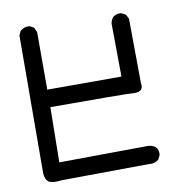

<svg xmlns="http://www.w3.org/2000/svg" viewBox="-69 -622 638 697"><g transform="rotate(-10 250.0 -273.5)"><path d="M105 11.2Q93.8 12.7 82.8 12.7Q71.8 12.7 62.5 10.3Q43.9 5.4 41.5 -25.4L43.5 -533.7L51.3 -549.3L52.2 -549.8Q64.5 -560.1 80.1 -560.1Q81.5 -560.1 84.5 -560.1L100.6 -551.8L108.9 -534.2V-321.8H382.3L380.4 -518.1Q382.8 -530.8 390.6 -540Q400.4 -548.8 414.6 -548.8Q420.4 -548.8 422.4 -547.9L437.5 -540L445.8 -523.9L447.8 -285.6Q448.7 -281.2 448.7 -278.8Q448.7 -276.4 448.5 -274.4Q448.2 -272.5 447.8 -270Q446.3 -265.1 442.9 -261.7Q435.5 -254.9 420.9 -254.9Q418.5 -254.9 415.5 -254.9Q383.8 -257.3 108.9 -257.3L106 -54.2L430.7 -57.1Q448.2 -57.1 460.4 -47.9Q466.3 -41.5 468 -35.4Q469.7 -29.3 469.7 -25.4Q469.7 -18.1 468.8 -16.1L461.4 -1.5Q453.1 4.9 446 6.8Q439 8.8 434.3 8.8Q429.7 8.8 426.3 8.3Z"/></g></svg>

Font: Bakudai
Style: Medium
Weight: 500
Version: Version 1.48